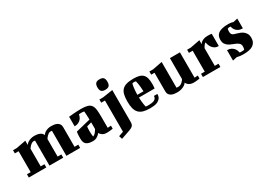

<svg xmlns="http://www.w3.org/2000/svg" viewBox="2 -1562 3643 2623"><g transform="rotate(-30 1824.0 -250.5)"><path d="M30 -431H89L240 -460V-393Q244 -399 254.5 -410Q265 -421 282 -431Q299 -441 323.5 -448.5Q348 -456 381 -456Q400 -456 420 -453Q440 -450 457.5 -443Q475 -436 489 -424Q503 -412 509 -393Q512 -397 521 -407.5Q530 -418 546.5 -429Q563 -440 588 -448Q613 -456 648 -456Q671 -456 694.5 -452Q718 -448 737.5 -437.5Q757 -427 769 -409Q781 -391 781 -362V-51H840V0H623V-394L620 -395Q618 -396 614 -396.5Q610 -397 602 -397Q585 -397 570.5 -388Q556 -379 544.5 -367.5Q533 -356 525 -344.5Q517 -333 514 -328V-51H573V0H356V-394L353 -395Q351 -396 347 -396.5Q343 -397 335 -397Q318 -397 303.5 -388Q289 -379 277.5 -367.5Q266 -356 258 -344.5Q250 -333 247 -328V-51H306V0H30V-51H89V-381H30Z M1303 -50H1316Q1325 -50 1334 -51L1356 -53V-5Q1338 -2 1321 0Q1307 2 1291 3Q1275 4 1265 4Q1216 4 1191 -14Q1166 -32 1155 -53Q1133 -25 1104.5 -8.5Q1076 8 1039 8Q971 8 938 -17.5Q905 -43 905 -106Q905 -128 905.5 -148Q906 -168 908 -183Q910 -201 912 -215L1144 -272Q1143 -301 1142 -325.5Q1141 -350 1140 -367Q1138 -387 1137 -403Q1134 -404 1128 -405Q1123 -406 1113 -407Q1103 -408 1089 -408Q1080 -408 1072 -407.5Q1064 -407 1056 -406Q1053 -392 1046 -372.5Q1039 -353 1024 -335.5Q1009 -318 984.5 -305.5Q960 -293 922 -293V-444Q954 -447 987 -450Q1016 -452 1049 -454Q1082 -456 1113 -456Q1178 -456 1215.5 -445Q1253 -434 1272.5 -407Q1292 -380 1297.5 -335Q1303 -290 1303 -223ZM1071 -46Q1091 -51 1109.5 -71.5Q1128 -92 1145 -121V-227L1069 -206Q1067 -190 1066 -173.5Q1065 -157 1065 -141Q1065 -121 1065.5 -104Q1066 -87 1068 -74Q1069 -59 1071 -46Z M1398 -441H1457L1615 -465V39Q1615 77 1598 96.5Q1581 116 1537 131L1398 179L1381 128L1457 101V-391H1398ZM1457 -597Q1457 -639 1475 -659.5Q1493 -680 1536 -680Q1581 -680 1598 -659.5Q1615 -639 1615 -597Q1615 -554 1596.5 -534.5Q1578 -515 1536 -515Q1493 -515 1475 -534.5Q1457 -554 1457 -597Z M1942 -456Q1997 -456 2033 -445.5Q2069 -435 2091 -412Q2113 -389 2122 -351.5Q2131 -314 2131 -259Q2131 -242 2130 -229.5Q2129 -217 2128 -209Q2127 -199 2126 -194H1879Q1880 -160 1883 -132.5Q1886 -105 1889 -85Q1893 -61 1897 -43Q1900 -41 1906 -40Q1911 -39 1920.5 -38.5Q1930 -38 1945 -38Q1970 -38 1992.5 -41.5Q2015 -45 2032 -53Q2049 -61 2058.5 -75.5Q2068 -90 2068 -111H2122Q2122 -69 2103.5 -45Q2085 -21 2057.5 -8.5Q2030 4 1998 7Q1966 10 1938 10Q1877 10 1834.5 -2.5Q1792 -15 1765.5 -42.5Q1739 -70 1727 -114.5Q1715 -159 1715 -223Q1715 -287 1725.5 -331.5Q1736 -376 1762 -403.5Q1788 -431 1831.5 -443.5Q1875 -456 1942 -456ZM1897 -405Q1892 -383 1888 -357Q1885 -334 1882 -303.5Q1879 -273 1879 -237H1976Q1974 -279 1971 -310.5Q1968 -342 1964 -363Q1960 -388 1955 -405Q1952 -406 1948 -408Q1944 -409 1938.5 -410Q1933 -411 1926 -411Q1919 -411 1914 -410Q1909 -409 1905 -408Q1901 -406 1897 -405Z M2181 -431H2240L2391 -460V-55Q2393 -54 2397 -53Q2401 -52 2419 -52Q2440 -52 2456 -60.5Q2472 -69 2484 -80Q2496 -91 2504 -102Q2512 -113 2515 -119V-449H2673V-50H2686Q2695 -50 2704 -51L2726 -53V-5Q2708 -2 2691 0Q2677 2 2661 3Q2645 4 2635 4Q2609 4 2590 -1.5Q2571 -7 2557.5 -16Q2544 -25 2535 -36.5Q2526 -48 2522 -59Q2520 -56 2511 -45Q2502 -34 2483.5 -22.5Q2465 -11 2436.5 -2Q2408 7 2366 7Q2343 7 2319.5 3Q2296 -1 2276.5 -11.5Q2257 -22 2245 -40Q2233 -58 2233 -87V-381H2181Z M2776 -431H2835L2986 -460V-396Q2987 -399 2993.5 -408.5Q3000 -418 3014.5 -428.5Q3029 -439 3052.5 -447.5Q3076 -456 3112 -456Q3134 -456 3146.5 -455Q3159 -454 3166 -453Q3174 -452 3176 -451V-258Q3140 -258 3116 -272Q3092 -286 3077 -307Q3062 -328 3054 -351Q3046 -374 3043 -392Q3034 -387 3026 -378.5Q3018 -370 3011.5 -360.5Q3005 -351 3000 -342.5Q2995 -334 2993 -329V-51H3052V0H2776V-51H2835V-381H2776Z M3439 -454Q3462 -454 3481 -450.5Q3500 -447 3515 -442L3582 -457V-303Q3544 -303 3519.5 -314.5Q3495 -326 3480 -342.5Q3465 -359 3457.5 -377.5Q3450 -396 3447 -409H3439Q3430 -409 3423.5 -408.5Q3417 -408 3412 -407Q3407 -406 3404 -405Q3401 -401 3399 -395Q3397 -390 3396 -381Q3395 -372 3395 -360Q3395 -341 3399 -329Q3403 -317 3411.5 -309Q3420 -301 3434 -296Q3448 -291 3469 -285Q3496 -278 3522.5 -267.5Q3549 -257 3570 -240Q3591 -223 3604.5 -197.5Q3618 -172 3618 -136Q3618 -96 3604 -68.5Q3590 -41 3564.5 -24Q3539 -7 3501.5 0.5Q3464 8 3418 8Q3380 8 3354.5 4.5Q3329 1 3314 -4L3245 11V-153Q3282 -153 3307 -140Q3332 -127 3347 -109Q3362 -91 3369 -71.5Q3376 -52 3379 -38Q3385 -37 3390 -37H3419Q3428 -37 3435 -38Q3443 -39 3450 -40Q3452 -44 3454 -51Q3456 -57 3457.5 -67Q3459 -77 3459 -91Q3459 -120 3442.5 -137Q3426 -154 3401 -165.5Q3376 -177 3347.5 -187.5Q3319 -198 3294 -213.5Q3269 -229 3252.5 -254.5Q3236 -280 3236 -323Q3236 -353 3246.5 -377.5Q3257 -402 3280.5 -419Q3304 -436 3343 -445Q3382 -454 3439 -454Z"/></g></svg>

Font: Bigshot One
Style: Regular
Weight: 400
Designer: Gesine Todt
Foundry: Gesine Todt
Version: Version 1.001